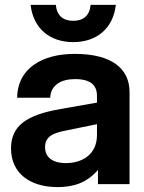

<svg xmlns="http://www.w3.org/2000/svg" viewBox="-20 -752 588 784"><path d="M380 0H509V-376C509 -472 436 -532 285 -532C156 -532 52 -476 50 -353H185C187 -405 230 -429 286 -429C352 -429 376 -403 376 -360V-333L228 -307C89 -283 25 -239 25 -146C25 -44 103 12 215 12C281 12 335 -6 380 -58ZM105 -732C116 -636 183 -580 279 -580C375 -580 442 -636 453 -732H350C346 -688 320 -667 279 -667C238 -667 212 -688 208 -732ZM164 -151C164 -195 196 -209 254 -220L376 -245V-201C376 -119 313 -86 249 -86C192 -86 164 -112 164 -151Z"/></svg>

Font: Aspekta 650
Style: Regular
Weight: 650
Designer: Ivo Dolenc
Version: Version 2.000